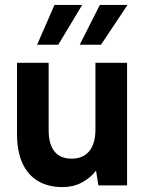

<svg xmlns="http://www.w3.org/2000/svg" viewBox="-20 -756 597 783"><path d="M498.2 -500V0H381.2L371.7 -60Q347.7 -29.5 313 -11.2Q278.2 7 234.8 7Q176.3 7 134.5 -18Q92.8 -43 71.1 -91.3Q49.4 -139.5 49.4 -209V-500H178.4V-225Q178.4 -168.2 202 -138.6Q225.7 -108.9 272 -108.9Q318.4 -108.9 343.8 -139.3Q369.2 -169.7 369.2 -228.5V-500ZM305 -573.5 387.1 -735.8H500L391.8 -573.5ZM131.2 -573.5 202.2 -735.8H315.1L217.5 -573.5Z"/></svg>

Font: Envelope Sans Variable
Style: Regular
Weight: 500
Designer: Andreas Rasmussen / Norman Anderson
Foundry: mail.de GmbH
Version: Version 1.150